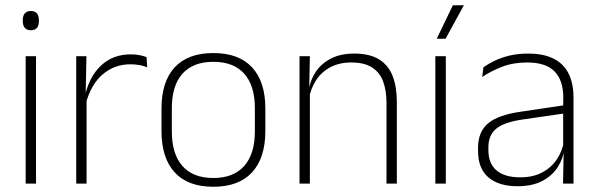

<svg xmlns="http://www.w3.org/2000/svg" viewBox="-20 -701 2278 733"><path d="M78 0V-486.5H117.5V0ZM98 -585.5Q82.5 -585.5 74.8 -594.5Q67 -603.5 67 -620.5V-624.5Q67 -641 74.8 -650Q82.5 -659 98 -659Q113 -659 120.8 -650Q128.5 -641 128.5 -624.5V-620.5Q128.5 -603 120.8 -594.2Q113 -585.5 98 -585.5Z M307.5 -305 294.5 -334 305 -337.5Q321.5 -409.5 366.5 -451.5Q411.5 -493.5 479.5 -493.5Q499 -493.5 514 -490.2Q529 -487 539.5 -483L542 -444Q529.5 -449.5 513 -452.5Q496.5 -455.5 477 -455.5Q417.5 -455.5 372.5 -417.5Q327.5 -379.5 307.5 -305ZM271 0V-486.5H310L307 -338L310.5 -334.5V0Z M794.5 12Q697 12 646.8 -43Q596.5 -98 596.5 -201V-286.5Q596.5 -389.5 647 -444Q697.5 -498.5 794.5 -498.5Q891.5 -498.5 942.2 -444Q993 -389.5 993 -286.5V-201Q993 -98 942.2 -43Q891.5 12 794.5 12ZM794.5 -21.5Q871.5 -21.5 912.2 -67.2Q953 -113 953 -199.5V-288Q953 -374 912.5 -419.5Q872 -465 794.5 -465Q717 -465 676.5 -419.5Q636 -374 636 -288V-199.5Q636 -113 676.5 -67.2Q717 -21.5 794.5 -21.5Z M1455.5 0V-308Q1455.5 -356 1442.5 -390.5Q1429.5 -425 1400 -443.8Q1370.5 -462.5 1321 -462.5Q1275.5 -462.5 1241.5 -444.5Q1207.5 -426.5 1187 -395.2Q1166.5 -364 1159.5 -324L1148.5 -356H1158.5Q1164 -394 1185 -426Q1206 -458 1243 -477.2Q1280 -496.5 1332 -496.5Q1391.5 -496.5 1427.2 -474.2Q1463 -452 1479 -410.8Q1495 -369.5 1495 -311.5V0ZM1123.5 0V-486.5H1163L1160.5 -362.5L1163 -361V0Z M1642 0V-486.5H1682V0ZM1709 -681H1751L1681 -553H1647.5V-553.5Z M2129.5 0 2132 -125 2130 -131.5V-290L2130.5 -328Q2130.5 -394.5 2097 -428.5Q2063.5 -462.5 1992.5 -462.5Q1938.5 -462.5 1895.2 -445.5Q1852 -428.5 1821 -407L1825.5 -444Q1842 -456 1866.8 -468.2Q1891.5 -480.5 1924 -488.5Q1956.5 -496.5 1997 -496.5Q2042 -496.5 2074.8 -485Q2107.5 -473.5 2128.5 -451.8Q2149.5 -430 2159.5 -399Q2169.5 -368 2169.5 -328.5V0ZM1956 10Q1883.5 10 1844.2 -24.2Q1805 -58.5 1805 -124V-136.5Q1805 -197.5 1843 -229.8Q1881 -262 1968 -274.5L2139.5 -300L2141.5 -269L1973.5 -244.5Q1905 -234.5 1874.8 -210Q1844.5 -185.5 1844.5 -138.5V-128Q1844.5 -77 1875.5 -50.5Q1906.5 -24 1966 -24Q2014.5 -24 2049.2 -42.2Q2084 -60.5 2105.2 -91.8Q2126.5 -123 2133 -162L2143.5 -131H2134.5Q2129.5 -94 2108.5 -61.8Q2087.5 -29.5 2049.5 -9.8Q2011.5 10 1956 10Z"/></svg>

Font: Anek Bangla ExtraLight
Style: Regular
Weight: 250
Designer: Sulekha Rajkumar (Bangla), Yesha Goshar (Latin)
Foundry: Ek Type
Version: Version 1.003